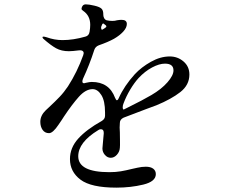

<svg xmlns="http://www.w3.org/2000/svg" viewBox="-20 -834 1040 881"><path d="M849 -492Q849 -444 807.5 -411.5Q766 -379 698 -351L652 -334Q539 -291 547 -294Q530 -286 530 -270Q528 -249 530 -227Q530 -218 530.5 -191Q531 -164 530 -156Q529 -138 516.5 -124Q504 -110 488 -110Q473 -110 461.5 -123Q450 -136 450 -153Q450 -157 454 -199Q454 -205 456 -221V-225Q456 -241 443 -241Q436 -241 431 -237Q339 -181 339 -117Q339 -44 482 -44Q511 -44 534.5 -48Q558 -52 586 -59Q591 -60 611 -64.5Q631 -69 649 -69Q671 -69 683 -60Q695 -51 695 -35Q695 -1 637.5 13Q580 27 514 27Q398 27 349.5 -9.5Q301 -46 301 -104Q301 -156 339 -198Q377 -240 447 -279Q462 -288 462 -303V-318Q462 -371 445 -398Q428 -425 405 -425Q373 -425 341.5 -389.5Q310 -354 274 -300L263 -283Q260 -279 248 -261Q236 -243 225 -233Q214 -223 205 -223Q186 -223 175.5 -238Q165 -253 165 -275Q165 -304 190 -328L205 -342Q233 -368 253.5 -389.5Q274 -411 292 -438Q334 -503 362 -581Q364 -587 364 -590Q364 -597 358.5 -600.5Q353 -604 343 -603Q311 -599 296 -599Q262 -599 237.5 -612.5Q213 -626 179 -656Q175 -660 175 -663Q175 -666 180 -666Q184 -666 194 -663Q230 -650 267 -650Q316 -650 372 -666Q388 -670 391 -688Q394 -706 394 -720Q394 -762 362 -784Q354 -789 354 -794Q355 -803 360 -808.5Q365 -814 374 -814Q388 -814 413.5 -808Q439 -802 447 -793Q454 -785 454 -768V-766Q454 -759 457.5 -751.5Q461 -744 469 -741Q482 -738 495 -738Q508 -738 517 -741Q529 -743 538 -743Q562 -743 562 -724Q562 -707 545.5 -689Q529 -671 503 -656Q476 -641 433 -626Q418 -620 413 -606Q390 -535 361 -473Q358 -466 358 -460Q358 -452 366 -452L374 -454Q392 -458 401 -458Q481 -458 508 -385Q513 -374 516 -374Q521 -374 525 -384Q550 -440 599 -494Q629 -526 672.5 -550.5Q716 -575 759 -575Q795 -575 822 -552Q849 -529 849 -492ZM453 -726Q449 -726 444 -710Q444 -695 450 -698L461 -705Q468 -709 468 -713Q468 -717 460 -722L455 -726ZM776 -511Q776 -542 737 -542Q711 -542 678 -524.5Q645 -507 616 -476Q596 -454 577.5 -423Q559 -392 547 -360Q543 -351 543 -341Q543 -336 545 -333Q547 -330 549 -332L571 -343Q634 -374 675 -398Q721 -425 748.5 -456.5Q776 -488 776 -511Z"/></svg>

Font: Shippori Mincho B1 Medium
Style: Regular
Weight: 500
Designer: FONTDASU
Foundry: FONTDASU / Google Inc. / but / Adobe
Version: Version 3.110; ttfautohint (v1.8.3)